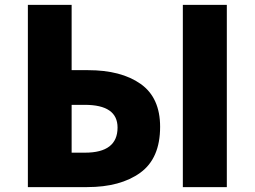

<svg xmlns="http://www.w3.org/2000/svg" viewBox="-20 -764 1040 784"><path d="M93.8 0V-744.1H272.5V-477.5H339.8Q474.6 -477.5 554.2 -421.4Q633.8 -365.2 633.8 -246.1Q633.8 -117.2 552.7 -58.6Q471.7 0 335.9 0ZM272.5 -140.6H327.1Q460 -140.6 460 -243.2Q460 -335.9 326.2 -335.9H272.5ZM726.6 0V-744.1H906.2V0Z"/></svg>

Font: Gen Shin Gothic Monospace Heavy
Style: Bold
Weight: 800
Designer: [Source Han Sans]
Ryoko NISHIZUKA  (kana & ideographs); Paul D. Hunt (Latin, Greek & Cyrillic); Wenlong ZHANG  (bopomofo
Version: Version 1.002.20150607